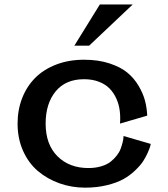

<svg xmlns="http://www.w3.org/2000/svg" viewBox="-20 -841 767 875"><path d="M585 -820.8 386.2 -632.8H318.8L435.1 -820.8ZM543 -221.2 667 -185.1Q666 -180.7 664.3 -173.6Q662.6 -166.5 653.6 -145.8Q644.5 -125 632.3 -106.2Q620.1 -87.4 596.2 -64.5Q572.3 -41.5 542.7 -24.9Q513.2 -8.3 467.5 2.9Q421.9 14.2 368.2 14.2Q306.6 14.2 251.5 -5.4Q196.3 -24.9 153.3 -61Q110.4 -97.2 85.2 -153.3Q60.1 -209.5 60.1 -277.8Q60.1 -339.8 80.8 -393.3Q101.6 -446.8 139.9 -485.6Q178.2 -524.4 235.6 -546.6Q293 -568.8 362.8 -568.8Q428.2 -568.8 479.2 -552Q530.3 -535.2 561 -509.5Q591.8 -483.9 612.3 -448.7Q632.8 -413.6 641.1 -381.1Q649.4 -348.6 650.9 -314L526.9 -277.8Q529.3 -308.6 525.6 -336.9Q522 -365.2 510.3 -391.6Q498.5 -418 479.5 -437.5Q460.4 -457 430.7 -468.5Q400.9 -480 362.8 -480Q279.3 -480 233.6 -424.6Q188 -369.1 188 -277.8Q188 -182.6 241.9 -128.9Q295.9 -75.2 382.8 -75.2Q415.5 -75.2 441.9 -83.3Q468.3 -91.3 484.4 -104.2Q500.5 -117.2 512.5 -132.6Q524.4 -147.9 530 -163.6Q535.6 -179.2 538.8 -192.1Q542 -205.1 542.5 -212.9Z"/></svg>

Font: Sporting Grotesque
Style: Regular
Weight: 400
Designer: Lucas LE BIHAN
Foundry: Lucas LE BIHAN
Version: Version 2.001;PS 2.1;hotconv 1.0.88;makeotf.lib2.5.647800